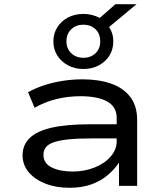

<svg xmlns="http://www.w3.org/2000/svg" viewBox="-20 -881 782 910"><path d="M309 9Q245 9 194.5 -11Q144 -31 115.5 -65.5Q87 -100 87 -145Q87 -194 121 -227Q155 -260 225.5 -276Q296 -292 408 -292H551V-225H413Q349 -225 305.5 -220.5Q262 -216 235.5 -207Q209 -198 197.5 -183Q186 -168 186 -147Q186 -107 225 -87.5Q264 -68 325 -68Q380 -68 428 -87Q476 -106 504.5 -139Q533 -172 533 -211V-323Q533 -375 488 -400Q443 -425 361 -425Q303 -425 247.5 -411.5Q192 -398 144 -370L113 -444Q149 -464 191 -477.5Q233 -491 278.5 -498Q324 -505 371 -505Q449 -505 507 -484.5Q565 -464 597.5 -421.5Q630 -379 630 -312V0H544V-109V-110Q523 -79 491 -51.5Q459 -24 414 -7.5Q369 9 309 9ZM375 -554Q334 -554 302 -571.5Q270 -589 251.5 -618Q233 -647 233 -685Q233 -722 251.5 -751.5Q270 -781 302 -798Q334 -815 375 -815Q397 -815 416.5 -810Q436 -805 453 -796L527 -861H627L497 -753Q507 -738 512 -721.5Q517 -705 517 -685Q517 -647 499 -618Q481 -589 449 -571.5Q417 -554 375 -554ZM375 -607Q410 -607 432.5 -628.5Q455 -650 455 -685Q455 -721 432.5 -742.5Q410 -764 375 -764Q341 -764 318 -742.5Q295 -721 295 -685Q295 -650 318 -628.5Q341 -607 375 -607Z"/></svg>

Font: Nunito Sans 7pt Expanded
Style: Regular
Weight: 400
Width: 7
Designer: Vernon Adams
Foundry: Vernon Adams
Version: Version 3.101;gftools[0.9.27]